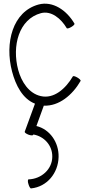

<svg xmlns="http://www.w3.org/2000/svg" viewBox="-20 -570 499 1065"><path d="M393 -439C350 -513 273 -566 194 -545C50 -506 5 -332 47 -173C67 -97 105 -22 174 5L117 161C116 165 125 172 138 177C151 182 163 182 164 178L165 176C225 186 271 237 270 299C270 369 209 423 138 425C134 426 133 438 138 452C142 466 149 477 153 475C241 466 303 390 305 301C307 219 256 147 182 129L223 16C307 20 382 -43 427 -121C429 -125 421 -133 409 -140C397 -147 386 -150 384 -146C344 -78 279 -20 206 -37C140 -52 99 -116 81 -182C45 -316 85 -464 207 -497C264 -512 318 -468 350 -414C352 -410 363 -413 375 -420C387 -427 395 -435 393 -439Z"/></svg>

Font: Nupuram Condensed Thin
Style: Regular
Weight: 100
Width: 3
Designer: Santhosh Thottingal (santhosh.thottingal@gmail.com)
Foundry: SMC
Version: Version 1.000